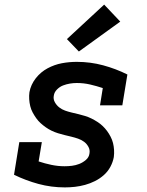

<svg xmlns="http://www.w3.org/2000/svg" viewBox="-20 -807 640 835"><path d="M262 8Q203 8 147.5 -7Q92 -22 41 -47L64 -189H162L148 -105Q175 -96 203.5 -90Q232 -84 261 -84Q277 -84 293 -86Q309 -88 324.5 -94Q340 -100 353.5 -111.5Q367 -123 369 -139Q372 -155 364.5 -168.5Q357 -182 345.5 -190.5Q334 -199 319.5 -204Q305 -209 290.5 -212.5Q276 -216 261.5 -219.5Q247 -223 232.5 -227.5Q218 -232 204.5 -238.5Q191 -245 179 -253.5Q167 -262 156.5 -271.5Q146 -281 137.5 -293Q129 -305 122 -318Q115 -331 111.5 -345.5Q108 -360 107 -375.5Q106 -391 108 -406Q114 -439 135.5 -466.5Q157 -494 187 -510Q217 -526 249 -532Q281 -538 314 -538Q373 -538 428.5 -523Q484 -508 534 -483L512 -349H415L427 -424Q400 -433 372 -439.5Q344 -446 314 -446Q299 -446 284 -443.5Q269 -441 254.5 -435.5Q240 -430 228 -418Q216 -406 214 -391Q211 -376 218.5 -362.5Q226 -349 237.5 -340Q249 -331 263 -326Q277 -321 292 -317.5Q307 -314 321.5 -310.5Q336 -307 350.5 -302.5Q365 -298 378 -291.5Q391 -285 403.5 -277Q416 -269 426.5 -259Q437 -249 445.5 -237.5Q454 -226 461 -212.5Q468 -199 471.5 -185Q475 -171 476 -155.5Q477 -140 475 -124Q471 -102 460 -81.5Q449 -61 431.5 -45.5Q414 -30 393 -19.5Q372 -9 350 -3Q328 3 306 5.5Q284 8 262 8ZM323 -583 271 -637 433 -787 503 -713Z"/></svg>

Font: Iosevka Slab Semibold Extended
Style: Italic
Weight: 600
Width: 7
Italic angle: -9°
Monospace: yes
Designer: Belleve Invis
Foundry: Belleve Invis
Version: Version 11.1.0; ttfautohint (v1.8.3)